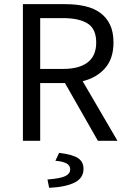

<svg xmlns="http://www.w3.org/2000/svg" viewBox="-20 -676 609 922"><path d="M90 0V-656H295Q345 -656 387.5 -646.5Q430 -637 460.5 -615Q491 -593 508 -558Q525 -523 525 -472Q525 -395 485 -349Q445 -303 377 -286L544 0H450L292 -277H173V0ZM173 -345H283Q360 -345 401 -376.5Q442 -408 442 -472Q442 -537 401 -563Q360 -589 283 -589H173ZM216 226 208 186Q271 181 294 169.5Q317 158 317 138Q317 118 299 108.5Q281 99 246 96L264 58Q329 66 355 83.5Q381 101 381 135Q381 179 338.5 200.5Q296 222 216 226Z"/></svg>

Font: Source Sans Pro
Style: Regular
Weight: 400
Designer: Paul D. Hunt
Foundry: Adobe Systems Incorporated
Version: Version 2.021;PS 2.000;hotconv 1.0.86;makeotf.lib2.5.63406